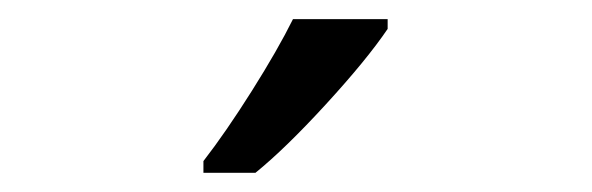

<svg xmlns="http://www.w3.org/2000/svg" viewBox="-20 -786 617 200"><path d="M191.9 -618.2Q215.3 -648.4 242.4 -691.4Q269.5 -734.4 285.2 -766.1H383.8V-755.9Q362.3 -724.1 319.8 -677.7Q277.3 -631.3 246.1 -606H191.9Z"/></svg>

Font: QFn2     
Style: Regular
Weight: 400
Foundry: Ascender Corporation
Version: Version 1.10